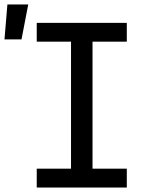

<svg xmlns="http://www.w3.org/2000/svg" viewBox="-65 -837 685 857"><path d="M99 0V-84H252V-651H99V-735H501V-651H348V-84H501V0ZM-45 -661 -32 -817H61L31 -661Z"/></svg>

Font: Iosevka HT Medium Extended
Style: Regular
Weight: 500
Width: 7
Monospace: yes
Designer: Belleve Invis
Foundry: Belleve Invis
Version: Version 32.3.0; ttfautohint (v1.8.4)